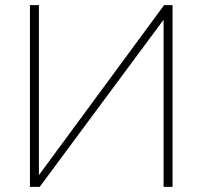

<svg xmlns="http://www.w3.org/2000/svg" viewBox="-20 -730 791 750"><path d="M97 0V-710H132V-46L621 -710H654V0H619V-653L135 0Z"/></svg>

Font: Raleway ExtraLight
Style: Regular
Weight: 200
Designer: Matt McInerney, Pablo Impallari, Rodrigo Fuenzalida
Foundry: Matt McInerney, Pablo Impallari, Rodrigo Fuenzalida
Version: Version 4.026